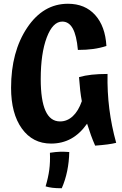

<svg xmlns="http://www.w3.org/2000/svg" viewBox="-20 -744 651 1023"><path d="M553 -350Q551 -255 562.5 -164Q574 -73 599 17Q579 22 552.5 25.5Q526 29 487 32Q475 5 464.5 -24Q454 -53 444 -85Q406 -31 358.5 -5Q311 21 252 21Q154 21 96.5 -59Q39 -139 39 -276Q39 -468 124.5 -596Q210 -724 342 -724Q433 -724 487 -664Q541 -604 547 -499Q513 -488 476.5 -483Q440 -478 395 -478Q388 -556 367.5 -592.5Q347 -629 312 -629Q261 -629 229 -544Q197 -459 197 -323Q197 -210 222.5 -153.5Q248 -97 300 -97Q338 -97 368 -125Q398 -153 416 -205Q411 -231 407.5 -261Q404 -291 401 -333Q432 -342 469 -346Q506 -350 553 -350ZM246 70Q279 65 300.5 64.5Q322 64 349 66Q348 118 338 167Q328 216 309 259Q279 259 259 256.5Q239 254 223 249Q237 202 242.5 161Q248 120 246 70Z"/></svg>

Font: Atma SemiBold
Style: Regular
Weight: 600
Designer: Gregori Vincens, Jeremie Hornus, Riccardo Olocco, Yoann Minet.
Foundry: black foundry
Version: Version 1.102;PS 1.100;hotconv 1.0.86;makeotf.lib2.5.63406